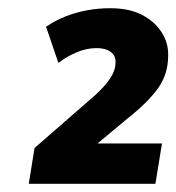

<svg xmlns="http://www.w3.org/2000/svg" viewBox="-20 -729 429 467"><path d="M50 -282 64 -369 212 -498Q235 -519 248 -538.5Q261 -558 261 -577Q262 -593 249.5 -602.5Q237 -612 215 -612Q191 -612 167 -602Q143 -592 122 -576L92 -664Q116 -680 140.5 -689.5Q165 -699 192 -704Q219 -709 248 -709Q295 -709 326 -692.5Q357 -676 373.5 -650Q390 -624 389 -593Q389 -549 364.5 -514.5Q340 -480 288 -439L180 -349L179 -380H374L358 -282Z"/></svg>

Font: Nunito Sans 12pt ExtraBold
Style: Italic
Weight: 800
Italic angle: -9°
Designer: Vernon Adams
Foundry: Vernon Adams
Version: Version 3.101;gftools[0.9.27]